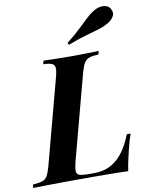

<svg xmlns="http://www.w3.org/2000/svg" viewBox="-144 -1028 851 1100"><g transform="rotate(-10 281.0 -478.0)"><path d="M562 -210Q556 -194 550 -173Q544 -152 538 -128Q533 -109 525 -73.5Q517 -38 511 0Q460 -2 397 -2.5Q334 -3 284 -3Q259 -3 220.5 -3Q182 -3 136 -2.5Q90 -2 44 -1.5Q-2 -1 -43 0L-38 -20Q-4 -22 15 -28Q34 -34 44.5 -52Q55 -70 65 -106L197 -602Q207 -639 205 -656.5Q203 -674 187.5 -680.5Q172 -687 138 -688L143 -708Q169 -707 213.5 -706Q258 -705 308 -705Q352 -705 393 -706Q434 -707 464 -708L459 -688Q425 -687 406 -680.5Q387 -674 376 -656.5Q365 -639 355 -602L223 -106Q214 -70 215 -52Q216 -34 231.5 -28.5Q247 -23 281 -23H321Q366 -23 405.5 -41Q445 -59 479 -100Q513 -141 540 -210ZM296 -784Q346 -823 378 -854Q410 -885 434.5 -907.5Q459 -930 486 -945Q500 -953 518 -955.5Q536 -958 552.5 -952.5Q569 -947 577 -929Q589 -906 575.5 -885.5Q562 -865 537 -852Q512 -838 479.5 -828.5Q447 -819 404 -807Q361 -795 303 -772Z"/></g></svg>

Font: Playfair Display
Style: Bold Italic
Weight: 700
Italic angle: -14°
Designer: Claus Eggers Sørensen
Foundry: Claus Eggers Sørensen
Version: Version 1.203